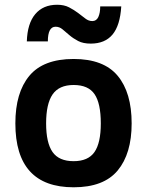

<svg xmlns="http://www.w3.org/2000/svg" viewBox="-20 -776 621 811"><path d="M536.1 -254.9Q536.1 -127 477.1 -55.9Q418 15.1 291 15.1Q44.9 15.1 44.9 -254.9Q44.9 -384.8 104 -455.8Q163.1 -526.9 291 -526.9Q418 -526.9 477.1 -455.8Q536.1 -384.8 536.1 -254.9ZM405.8 -254.9Q405.8 -339.4 379.4 -378.2Q353 -417 291 -417Q229.5 -417 202.1 -377.2Q174.8 -337.4 174.8 -254.9Q174.8 -172.9 201.9 -134Q229 -95.2 291 -95.2Q352.1 -95.2 378.9 -133.5Q405.8 -171.9 405.8 -254.9ZM93.3 -601.1Q95.7 -676.8 128.9 -716.3Q162.1 -755.9 221.2 -755.9Q251 -755.9 272 -744.9Q293 -733.9 309.6 -721.4Q326.2 -709 340.1 -698Q354 -687 370.1 -687Q387.2 -687 395.3 -704.1Q403.3 -721.2 403.3 -749H492.2Q487.3 -668.5 455.3 -630.1Q423.3 -591.8 363.3 -591.8Q331.1 -591.8 310.1 -602.8Q289.1 -613.8 273.2 -627.4Q257.3 -641.1 244.1 -652.1Q231 -663.1 214.8 -663.1Q182.1 -663.1 182.1 -601.1Z"/></svg>

Font: Clear Sans
Style: Bold
Weight: 700
Foundry: Intel Corporation
Version: Version 1.00